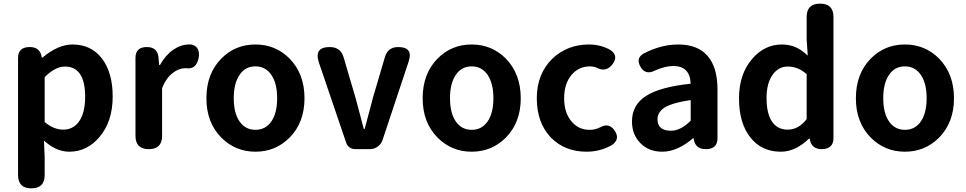

<svg xmlns="http://www.w3.org/2000/svg" viewBox="-20 -818 5296 1053"><path d="M152 215Q79 215 79 142V-172V-500Q79 -560 143 -560Q199 -560 208 -508L209 -502H213Q298 -574 378 -574Q481 -574 540 -496Q598 -419 598 -289Q598 -151 525 -66Q457 14 360 14Q288 14 221 -47L225 45V142Q225 215 152 215ZM327 -107Q381 -107 413 -151Q447 -199 447 -287Q447 -453 336 -453Q283 -453 225 -395V-272V-149Q274 -107 327 -107Z M796 0Q723 0 723 -73V-280V-500Q723 -560 785 -560Q843 -560 849 -505L853 -461H857Q887 -515 930 -545Q972 -574 1016 -574Q1023 -574 1029 -574Q1056 -568 1066 -547Q1075 -527 1069 -498Q1055 -435 1000 -444Q999 -444 998 -444Q961 -444 929 -419Q891 -391 869 -334V-73Q869 0 796 0Z M1381 14Q1271 14 1194 -63Q1112 -146 1112 -279Q1112 -414 1194 -497Q1270 -574 1381 -574Q1491 -574 1568 -497Q1650 -413 1650 -279Q1650 -146 1568 -63Q1491 14 1381 14ZM1381 -106Q1437 -106 1469 -153Q1500 -199 1500 -279.5Q1500 -360 1469 -406Q1437 -454 1381 -454Q1324 -454 1293 -406Q1262 -360 1262 -279.5Q1262 -199 1293 -153Q1325 -106 1381 -106Z M1930 0Q1891 0 1878 -37L1729 -475Q1701 -560 1788 -560Q1849 -560 1865 -502L1930 -281Q1939 -247 1958 -176Q1969 -133 1975 -111H1980Q1993 -163 2021 -265Q2024 -276 2025 -281L2091 -505Q2107 -560 2164 -560Q2248 -560 2221 -480L2078 -50Q2071 -28 2051.5 -14Q2032 0 2008 0H1976Z M2567 14Q2457 14 2380 -63Q2298 -146 2298 -279Q2298 -414 2380 -497Q2456 -574 2567 -574Q2677 -574 2754 -497Q2836 -413 2836 -279Q2836 -146 2754 -63Q2677 14 2567 14ZM2567 -106Q2623 -106 2655 -153Q2686 -199 2686 -279.5Q2686 -360 2655 -406Q2623 -454 2567 -454Q2510 -454 2479 -406Q2448 -360 2448 -279.5Q2448 -199 2479 -153Q2511 -106 2567 -106Z M3197 14Q3078 14 3002 -63Q2924 -144 2924 -279Q2924 -413 3010 -497Q3092 -574 3210 -574Q3275 -574 3329 -543Q3373 -512 3340 -467Q3303 -417 3248 -449Q3231 -454 3217 -454Q3153 -454 3113.5 -406Q3074 -358 3074 -279Q3074 -201 3113 -153.5Q3152 -106 3213 -106Q3243 -106 3268 -118Q3322 -150 3354 -97Q3380 -54 3337 -23Q3272 14 3197 14Z M3612 14Q3538 14 3492 -33Q3446 -80 3446 -152Q3446 -242 3522.5 -291.5Q3599 -341 3768 -359Q3764 -456 3673 -456Q3627 -456 3572 -431Q3519 -404 3492 -453Q3466 -500 3511 -525Q3606 -574 3700 -574Q3806 -574 3860.5 -511.5Q3915 -449 3915 -327V-163V-60Q3915 0 3851 0Q3795 0 3785 -52L3784 -60H3781Q3695 14 3612 14ZM3660 -101Q3713 -101 3768 -156V-269Q3673 -256 3626 -229Q3586 -203 3586 -164Q3586 -101 3660 -101Z M4262 14Q4157 14 4095 -64.5Q4033 -143 4033 -279Q4033 -411 4105 -495Q4173 -574 4268 -574Q4312 -574 4348 -557Q4377 -544 4410 -513L4404 -601V-725Q4404 -798 4478 -798Q4551 -798 4551 -725V-399V-59Q4551 -30 4534 -15Q4517 0 4487 0Q4433 0 4422 -50L4420 -58H4417Q4343 14 4262 14ZM4300 -107Q4360 -107 4404 -165V-288V-411Q4358 -453 4300 -453Q4250 -453 4218 -409Q4184 -362 4184 -281Q4184 -195 4214 -151Q4244 -107 4300 -107Z M4943 14Q4833 14 4756 -63Q4674 -146 4674 -279Q4674 -414 4756 -497Q4832 -574 4943 -574Q5053 -574 5130 -497Q5212 -413 5212 -279Q5212 -146 5130 -63Q5053 14 4943 14ZM4943 -106Q4999 -106 5031 -153Q5062 -199 5062 -279.5Q5062 -360 5031 -406Q4999 -454 4943 -454Q4886 -454 4855 -406Q4824 -360 4824 -279.5Q4824 -199 4855 -153Q4887 -106 4943 -106Z"/></svg>

Font: GenSenRounded TW B
Style: Regular
Weight: 700
Version: Version 1.501;PS 1;hotconv 16.6.51;makeotf.lib2.5.65220